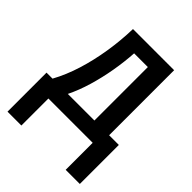

<svg xmlns="http://www.w3.org/2000/svg" viewBox="-207 -650 950 950"><g transform="rotate(45 267.5 -175.0)"><path d="M451 -539V-84H519V189H420V0H110V189H13V-84H55Q89 -146 112 -220Q135 -294 148 -376Q161 -458 163 -539ZM252 -458Q248 -394 236.5 -328Q225 -262 206.5 -199.5Q188 -137 162 -84H348V-458Z"/></g></svg>

Font: Noto Sans Display SemiCondensed Medium
Style: Regular
Weight: 500
Width: 4
Designer: Monotype Design Team
Foundry: Monotype Imaging Inc.
Version: Version 2.003